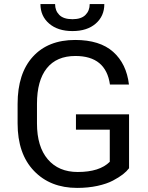

<svg xmlns="http://www.w3.org/2000/svg" viewBox="-20 -918 732 948"><path d="M617.2 -353.5V-87.4Q605.5 -71.8 586.7 -57.1Q567.9 -42.5 537.6 -26.4Q507.3 -10.3 461.2 -0.2Q415 9.8 360.8 9.8Q228 9.8 147.5 -74.5Q66.9 -158.7 66.9 -308.6V-404.8Q66.9 -555.2 142.1 -637.9Q217.3 -720.7 351.1 -720.7Q472.7 -720.7 538.6 -662.1Q604.5 -603.5 616.7 -500.5H522.9Q502.9 -641.6 352.5 -641.6Q259.3 -641.6 210.9 -580.8Q162.6 -520 162.6 -405.8V-308.6Q162.6 -193.8 216.1 -131.3Q269.5 -68.8 363.8 -68.8Q471.7 -68.8 522 -119.1V-277.8H355V-353.5ZM179.7 -897.9H252Q252 -865.2 272.9 -844.2Q293.9 -823.2 337.9 -823.2Q380.9 -823.2 401.9 -844.2Q422.9 -865.2 422.9 -897.9H495.1Q495.1 -838.4 452.6 -801.5Q410.2 -764.6 337.9 -764.6Q265.6 -764.6 222.7 -801.5Q179.7 -838.4 179.7 -897.9Z"/></svg>

Font: Bert Sans Medium
Style: Regular
Weight: 500
Designer: Christian Robertson, Adam Twardoch, & Cristiano Sobral
Foundry: Google
Version: Version 12.135;January 10, 2020;FontCreator 12.0.0.2547 64-b